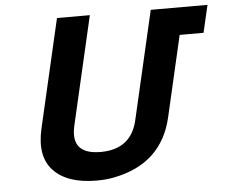

<svg xmlns="http://www.w3.org/2000/svg" viewBox="-53 -790 1030 873"><g transform="rotate(-5 462.5 -353.0)"><path d="M354 23Q221 23 158 -43Q95 -109 124 -235L238 -729H388L274 -235Q244 -105 383 -105Q522 -105 552 -235L666 -729H925L896 -604H787L702 -235Q654 -27 432 16Q396 23 354 23Z"/></g></svg>

Font: Miedinger
Style: Bold-Italic
Weight: 700
Italic angle: -13°
Version: Version 001.000